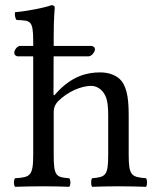

<svg xmlns="http://www.w3.org/2000/svg" viewBox="-20 -718 597 740"><path d="M187 -285.9C187 -307 196 -319.3 204 -328C242 -365.3 292.6 -387 332 -387C352.4 -387 373.4 -373.9 385 -351C395 -331.2 397 -304 397 -274V-122C397 -40 387 -36 335 -31C330 -25 330 -4 335 2C363 1 397 0 437 0C477 0 510 1 543 2C548 -4 548 -25 543 -31C487 -36 476 -40 476 -122V-271C476 -326 472.3 -374.5 449 -405C432.2 -427 401 -439 366 -439C316.9 -439 257 -426 196 -358C192.6 -354.2 186.2 -344 186.2 -358L186.7 -501H323C335.3 -503 346 -518.8 346 -528.4C346 -533.2 342.3 -539.7 333 -541H186.9L187 -583C187 -648 191 -688 191 -688C191 -695 187 -698 178 -698C153 -688 78 -674 38 -671C36 -663 38 -647 44 -641C96 -638 108 -643 108 -559V-541H56C44 -538.7 35 -524 35 -514.4C35 -508.8 38 -503 47 -501H108V-122C108 -39 96.2 -35 38.2 -31C32.2 -25 32.2 -4 38.2 2C71.2 1 108 0 148 0C186 0 218.8 1 246.8 2C252.8 -4 252.8 -25 246.8 -31C196 -35 187 -39 187 -122Z"/></svg>

Font: Libertinus Serif
Style: Regular
Weight: 400
Designer: Philipp H. Poll
Foundry: Khaled Hosny
Version: Version 6.2